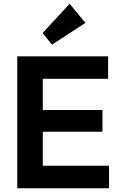

<svg xmlns="http://www.w3.org/2000/svg" viewBox="-20 -1003 642 1023"><path d="M72 0V-703H208V0ZM172 0V-120H561V0ZM172 -301V-417H526V-301ZM172 -583V-703H556V-583ZM257 -765 207 -827 351 -983 435 -881Z"/></svg>

Font: Outfit Thin SemiBold
Style: Regular
Weight: 600
Version: Version 1.100;gftools[0.9.27]